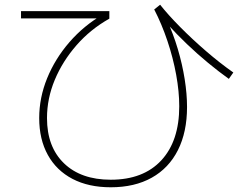

<svg xmlns="http://www.w3.org/2000/svg" viewBox="-20 -750 1040 813"><path d="M449 43Q355 43 287 7.5Q219 -28 182.5 -94Q146 -160 146 -250Q146 -336 179.5 -418.5Q213 -501 274 -571.5Q335 -642 418 -690L421 -672H69V-703H443V-671Q363 -626 304 -558.5Q245 -491 212 -412Q179 -333 179 -250Q179 -128 251 -58.5Q323 11 449 11Q587 11 663 -71Q739 -153 739 -300Q739 -362 726 -433.5Q713 -505 689 -576.5Q665 -648 633 -710L658 -730Q692 -687 743 -635.5Q794 -584 852.5 -533.5Q911 -483 968 -443L949 -416Q907 -446 861.5 -483.5Q816 -521 772 -563Q728 -605 690 -647L687 -665Q714 -606 733 -542Q752 -478 762 -415Q772 -352 772 -297Q772 -191 733.5 -114.5Q695 -38 622.5 2.5Q550 43 449 43Z"/></svg>

Font: M PLUS 1 Code ExtraLight
Style: Regular
Weight: 250
Designer: Coji Morishita
Foundry: UNDERFOREST DESIGN
Version: Version 1.002